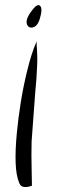

<svg xmlns="http://www.w3.org/2000/svg" viewBox="-20 -853 229 755"><path d="M70 -118.8C76.1 -117 83.6 -117 92.4 -118.8C97.7 -120.6 102.1 -121.9 105.6 -122.8C104.7 -153.6 104.3 -176.9 104.3 -192.7C103.4 -225.3 103.4 -260 104.3 -297L118.8 -492.4C122.3 -526.7 124.5 -557 125.4 -583.4C126.3 -597.5 126.7 -610.3 126.7 -621.7C126.7 -634.9 125.8 -653.8 124.1 -678.5V-690.4C117 -674.5 110.4 -656.9 104.3 -637.6C98.1 -618.2 92.4 -597.5 87.1 -575.5C77.4 -536.8 69.1 -495.9 62 -452.8C55 -408.8 49.7 -367.8 46.2 -330C37.4 -236.7 40 -172.5 54.1 -137.3C57.6 -126.7 62.9 -120.6 70 -118.8ZM137.3 -830.3C135.5 -832 133.3 -832.9 130.7 -832.9C124.5 -832.9 116.2 -825.9 105.6 -811.8C88 -788.9 81.4 -770.9 85.8 -757.7C89.3 -748.9 95 -744.5 103 -744.5C117.9 -744.5 128.9 -755.5 136 -777.5C144.8 -805.6 145.2 -823.2 137.3 -830.3Z"/></svg>

Font: Impossible
Style: Reguler
Weight: 400
Designer: Ahsan Design
Foundry: Designer
Version: Version 3.16.0